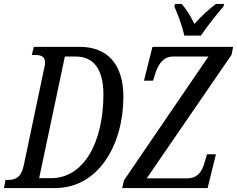

<svg xmlns="http://www.w3.org/2000/svg" viewBox="-37 -951 1199 971"><path d="M895 -771H979C1012 -820 1060 -880 1093 -918L1096 -931H1055C1022 -907 978 -866 946 -830C930 -866 904 -906 882 -931H848L845 -918C861 -880 885 -820 895 -771ZM-17 0H242C461 0 587 -219 587 -462C587 -625 507 -714 367 -714H134L124 -673H135C164 -673 191 -670 191 -635C191 -625 188 -613 185 -599L83 -114C70 -50 37 -41 2 -41H-9ZM581 0H1013L1055 -171H1010L997 -127C984 -81 960 -49 909 -49H705L1134 -674L1142 -714H734L691 -543H737L750 -584C764 -626 789 -665 837 -665H1017L590 -39ZM222 -50H161L291 -665H347C433 -665 486 -605 486 -473C486 -232 387 -50 222 -50Z"/></svg>

Font: Noto Serif ExtraCondensed
Style: Italic
Weight: 400
Width: 2
Italic angle: -12°
Designer: Monotype Design Team
Foundry: Monotype Imaging Inc.
Version: Version 2.014